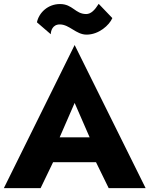

<svg xmlns="http://www.w3.org/2000/svg" viewBox="-21 -978 777 998"><path d="M171 -862 243 -800C243 -816 251 -851 290 -851C340 -851 374 -798 429 -798C493 -798 547 -847 563 -884L492 -958C472 -926 452 -905 427 -905C370 -905 357 -957 291 -957C227 -957 181 -911 171 -862ZM-1 0H190L255 -135H478L544 0H736L367 -744ZM367 -443 445 -264H289Z"/></svg>

Font: Jost
Style: Bold
Weight: 700
Version: Version 3.710